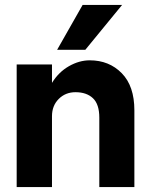

<svg xmlns="http://www.w3.org/2000/svg" viewBox="-20 -763 614 783"><path d="M478 -743 328 -560H213L317 -743ZM385 -283Q385 -338 359 -362.5Q333 -387 288 -387Q247 -387 219.5 -359.5Q192 -332 192 -289V0H48V-500H192V-425Q219 -469 261 -493Q303 -517 346 -517Q425 -517 476.5 -464.5Q528 -412 528 -313V0H385Z"/></svg>

Font: Overused Grotesk
Style: Bold
Weight: 700
Version: Version 0.003